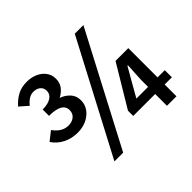

<svg xmlns="http://www.w3.org/2000/svg" viewBox="-166 -991 1243 1243"><g transform="rotate(-45 456.0 -369.0)"><path d="M205 -285Q149 -285 104 -308.5Q59 -332 33 -372L94 -420Q115 -391 140 -375.5Q165 -360 196 -360Q228 -360 249.5 -377.5Q271 -395 271 -426Q271 -460 240.5 -477Q210 -494 150 -494V-552Q200 -552 227.5 -570Q255 -588 255 -618Q255 -645 236.5 -660.5Q218 -676 188 -676Q165 -676 144.5 -662.5Q124 -649 108 -628L51 -678Q83 -714 119 -733Q155 -752 204 -752Q244 -752 277.5 -737.5Q311 -723 331.5 -696Q352 -669 352 -632Q352 -595 332.5 -569.5Q313 -544 281 -527Q317 -515 342.5 -487.5Q368 -460 368 -419Q368 -379 345 -348.5Q322 -318 285.5 -301.5Q249 -285 205 -285ZM241 14 644 -752H723L321 14ZM736 0V-236L743 -364H738L687 -275L629 -173H889V-108H535V-156L706 -441H823V0Z"/></g></svg>

Font: Noto Sans HK SemiBold
Style: Regular
Weight: 600
Version: Version 2.004-H2;hotconv 1.0.118;makeotfexe 2.5.65603